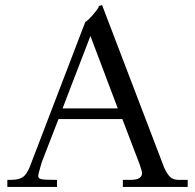

<svg xmlns="http://www.w3.org/2000/svg" viewBox="-20 -738 771 758"><path d="M721 0H465V-28H497Q541 -28 541 -56Q541 -60 531 -90L463 -268H211L145 -98Q145 -96 138 -73.5Q131 -51 131 -42.5Q131 -34 142 -31Q153 -28 189 -28H205V0H9V-28H23Q56 -28 71 -39.5Q86 -51 97 -78L317 -652Q322 -653 335 -666.5Q348 -680 359 -694.5Q370 -709 370 -711Q370 -713 369 -714L383 -718L629 -74Q640 -51 651.5 -39.5Q663 -28 685 -28H721ZM445 -310 337 -596 227 -310Z"/></svg>

Font: Montaga
Style: Regular
Weight: 400
Designer: Alejandra Rodriguez
Foundry: Alejandra Rodriguez
Version: Version 1.001